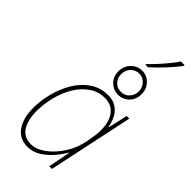

<svg xmlns="http://www.w3.org/2000/svg" viewBox="-301 -1045 1123 1123"><g transform="rotate(45 260.0 -484.0)"><path d="M336 -818V-824Q358 -844 383.5 -872Q409 -900 432 -928Q455 -956 469 -978H499V-971Q474 -937 434 -894Q394 -851 357 -818ZM346 -580Q308 -580 279.5 -607.5Q251 -635 251 -679Q251 -722 279.5 -751Q308 -780 348 -780Q387 -780 414.5 -751Q442 -722 442 -681Q442 -636 414 -608Q386 -580 346 -580ZM346 -604Q378 -604 398.5 -626.5Q419 -649 419 -681Q419 -712 397.5 -734Q376 -756 348 -756Q316 -756 295 -733.5Q274 -711 274 -679Q274 -648 294 -626Q314 -604 346 -604ZM187 10Q120 10 85 -41Q50 -92 50 -175Q50 -236 66.5 -300Q83 -364 115.5 -418Q148 -472 196.5 -505Q245 -538 308 -538Q352 -538 380 -517.5Q408 -497 422 -466.5Q436 -436 441 -407H443L470 -528H492L380 0H358L385 -139H383Q366 -108 337 -73.5Q308 -39 270 -14.5Q232 10 187 10ZM190 -15Q233 -15 279 -48Q325 -81 361.5 -137.5Q398 -194 411 -264Q417 -296 420 -318.5Q423 -341 423 -361Q423 -434 392 -473.5Q361 -513 307 -513Q252 -513 209 -483Q166 -453 136.5 -403.5Q107 -354 92 -294Q77 -234 77 -175Q77 -102 105 -58.5Q133 -15 190 -15Z"/></g></svg>

Font: Noto Sans Disp Thin
Style: Italic
Weight: 100
Italic angle: -12°
Designer: Monotype Design Team
Foundry: Monotype Imaging Inc.
Version: Version 2.000;GOOG;noto-source:20170915:90ef993387c0